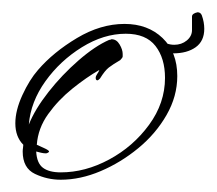

<svg xmlns="http://www.w3.org/2000/svg" viewBox="-20 -301 353 313"><path d="M79 -8Q57 -8 37 -17.5Q17 -27 17 -54Q17 -57 17.5 -60Q18 -63 18 -65Q5 -78 5 -100Q5 -121 16.5 -146Q28 -171 42 -187Q67 -216 105.5 -239Q144 -262 183 -262Q221 -262 245 -239Q269 -216 269 -177Q269 -144 251.5 -113.5Q234 -83 205.5 -59.5Q177 -36 144 -22Q111 -8 79 -8ZM79 -20Q119 -20 158 -41Q197 -62 223 -97.5Q249 -133 249 -174Q249 -206 233.5 -226Q218 -246 185 -246Q149 -246 113.5 -224Q78 -202 54 -168.5Q30 -135 27 -98Q37 -123 59 -151Q81 -179 108 -202.5Q135 -226 158 -236Q160 -236 160.5 -236.5Q161 -237 162 -237Q170 -237 175 -228.5Q180 -220 180 -213V-209Q180 -207 176 -203Q164 -196 157.5 -191Q151 -186 143 -173Q140 -170 139 -170Q136 -170 136 -174Q136 -177 138.5 -180.5Q141 -184 142 -187Q121 -175 98 -156.5Q75 -138 58.5 -115Q42 -92 40 -65Q42 -64 51 -60Q60 -56 60 -54Q60 -53 58 -52Q56 -51 55 -51Q51 -51 47 -52Q43 -53 39 -54Q40 -35 50 -27.5Q60 -20 79 -20ZM262 -214Q253 -214 246 -219Q239 -224 239 -228Q239 -231 239.5 -234Q240 -237 241 -236Q252 -228 264 -228Q276 -228 284.5 -235Q293 -242 293 -252V-274Q293 -279 302 -281Q307 -281 309 -276Q313 -265 313 -254Q313 -234 299 -224Q285 -214 262 -214Z"/></svg>

Font: Sassy Frass
Style: Regular
Weight: 400
Designer: Robert E. Leuschke
Foundry: Robert E. Leuschke
Version: Version 1.010; ttfautohint (v1.8.3)